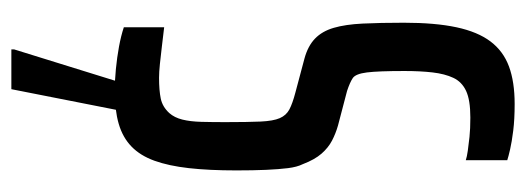

<svg xmlns="http://www.w3.org/2000/svg" viewBox="-314 -422 926 338"><g transform="rotate(90 149.0 -253.0)"><path d="M140 8Q122 8 101.5 6Q81 4 62 0.5Q43 -3 28 -8V-79Q45 -77 61.5 -75Q78 -73 92.5 -71.5Q107 -70 117 -70Q139 -70 153.5 -73Q168 -76 179 -88Q187 -97 190.5 -111Q194 -125 194.5 -144.5Q195 -164 195 -187Q195 -226 194 -248.5Q193 -271 188 -282.5Q183 -294 172.5 -299.5Q162 -305 143 -310L83 -326Q61 -332 48 -344.5Q35 -357 29 -377.5Q23 -398 21.5 -428.5Q20 -459 20 -501Q20 -556 28 -593.5Q36 -631 53 -653.5Q70 -676 97 -686Q124 -696 163 -696Q190 -696 210 -693.5Q230 -691 243 -688Q256 -685 262 -683V-610Q256 -612 245.5 -613.5Q235 -615 221 -616.5Q207 -618 187 -618Q156 -618 140 -610.5Q124 -603 117 -588Q110 -573 107.5 -551.5Q105 -530 105 -502Q105 -456 107.5 -436Q110 -416 117.5 -411Q125 -406 140 -401L201 -385Q215 -381 227.5 -374.5Q240 -368 250.5 -356Q261 -344 269 -323Q274 -313 276 -297Q278 -281 279 -258.5Q280 -236 280 -206Q280 -158 276 -122.5Q272 -87 263 -62Q254 -37 238 -21.5Q222 -6 198 1Q174 8 140 8ZM67 190V185L130 -18H177V-13L137 190Z"/></g></svg>

Font: Saira UltraCondensed SemiBold
Style: Regular
Weight: 600
Width: 1
Designer: Hector Gatti with collaboration of the Omnibus-Type team
Foundry: Omnibus-Type
Version: Version 1.101